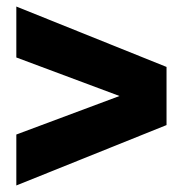

<svg xmlns="http://www.w3.org/2000/svg" viewBox="-20 -627 559 588"><path d="M30 -59V-215L346 -333L30 -451V-607L490 -422V-244Z"/></svg>

Font: Argentum Sans Black
Style: Regular
Weight: 900
Designer: Julieta Ulanovsky (Modified by Cristiano Sobral)
Foundry: Julieta Ulanovsky
Version: Version 1.000; ttfautohint (v1.5.65-e2d9)